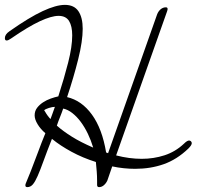

<svg xmlns="http://www.w3.org/2000/svg" viewBox="-20 -747 806 787"><path d="M25 -589Q14 -581 7 -581Q0 -581 0 -591Q0 -606 19 -619Q100 -676 155 -701.5Q210 -727 246 -727Q284 -727 301.5 -701Q319 -675 319 -629Q319 -578 300.5 -504Q282 -430 255 -349Q315 -335 357 -277Q399 -219 415 -122Q422 -120 423 -119L624 -688Q629 -701 638.5 -709Q648 -717 660 -717Q667 -717 667 -710Q667 -707 665 -701L456 -110Q510 -96 561 -96Q610 -96 654.5 -110.5Q699 -125 734 -158Q747 -171 755 -171Q759 -171 762.5 -168Q766 -165 766 -160Q766 -152 752 -138Q705 -93 651 -74Q597 -55 534 -55Q511 -55 487 -57.5Q463 -60 440 -65L420 -7Q415 4 406 12Q397 20 386 20Q378 20 378 11V-5Q378 -25 376.5 -44Q375 -63 373 -83Q319 -100 273 -125Q227 -150 194 -177L193 -178Q172 -125 158.5 -87.5Q145 -50 134.5 -26Q124 -2 114.5 9Q105 20 92 20Q84 20 84 13Q84 8 86 4L106 -45Q121 -83 135.5 -122.5Q150 -162 166 -201Q146 -218 134 -238Q122 -258 122 -274Q122 -292 132 -305Q142 -318 156.5 -327.5Q171 -337 188 -343Q205 -349 219 -352Q243 -426 259.5 -491Q276 -556 276 -602Q276 -640 263 -661Q250 -682 220 -682Q191 -682 143.5 -660Q96 -638 25 -589ZM239 -302Q233 -284 226 -267Q219 -250 213 -232Q239 -209 275 -186.5Q311 -164 362 -142Q353 -172 340 -199Q327 -226 311 -247.5Q295 -269 276.5 -283.5Q258 -298 239 -302ZM187 -259Q190 -267 194.5 -279.5Q199 -292 205 -309Q195 -309 180.5 -304.5Q166 -300 161 -295Q162 -293 165 -289Q167 -286 169.5 -281.5Q172 -277 176 -272Q179 -268 182 -264.5Q185 -261 187 -259Z"/></svg>

Font: Discipuli Britannica
Style: Regular
Weight: 400
Designer: Peter Wiegel
Foundry: Peter Wiegel
Version: Version 0.001 2009